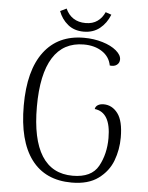

<svg xmlns="http://www.w3.org/2000/svg" viewBox="-58 -886 729 946"><g transform="rotate(5 307.0 -413.0)"><path d="M64 -345Q64 -519 133.5 -611Q203 -703 331 -703Q380 -703 423 -690Q466 -677 491.5 -655.5Q517 -634 517 -612Q517 -595 504 -585Q491 -575 469 -578Q461 -621 424 -645.5Q387 -670 333 -670Q232 -670 180.5 -588Q129 -506 129 -345Q129 -184 180.5 -102.5Q232 -21 334 -21Q427 -21 460.5 -81.5Q494 -142 494 -221Q494 -349 414 -358Q416 -371 427.5 -378Q439 -385 456 -385Q498 -385 526 -348Q554 -311 554 -229Q554 -169 533.5 -114.5Q513 -60 463.5 -23.5Q414 13 332 13Q201 13 132.5 -78.5Q64 -170 64 -345ZM326 -733Q279 -733 247.5 -759Q216 -785 202 -824L233 -839Q246 -809 271 -792.5Q296 -776 332 -776Q367 -776 390.5 -793Q414 -810 426 -838Q439 -833 455 -828Q438 -785 405.5 -759Q373 -733 326 -733Z"/></g></svg>

Font: Arima Madurai Light
Style: Regular
Weight: 300
Designer: Joana Correia and Natanael Gama
Foundry: NDISCOVER
Version: Version 1.019